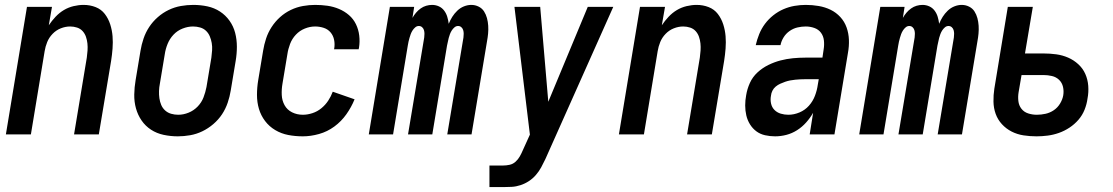

<svg xmlns="http://www.w3.org/2000/svg" viewBox="-20 -548 4540 783"><path d="M4 0 90 -520H192L179 -445Q191 -463 206.5 -479.5Q222 -496 240.5 -507Q259 -518 280 -523Q301 -528 321 -528Q347 -528 370 -519Q393 -510 407.5 -491Q422 -472 429.5 -448.5Q437 -425 439 -400.5Q441 -376 439 -350Q437 -324 433 -299L383 0H282L334 -313Q336 -327 337 -342Q338 -357 336.5 -371Q335 -385 330.5 -398Q326 -411 317 -421Q308 -431 294.5 -435.5Q281 -440 266 -440Q247 -440 228 -432.5Q209 -425 194.5 -410Q180 -395 172.5 -376.5Q165 -358 162 -339L106 0Z M705 8Q676 8 647.5 2Q619 -4 596 -19Q573 -34 557.5 -56.5Q542 -79 534.5 -106Q527 -133 527.5 -162.5Q528 -192 533 -221L553 -341Q557 -366 565.5 -391Q574 -416 588.5 -438Q603 -460 623.5 -478Q644 -496 668 -507.5Q692 -519 717.5 -523.5Q743 -528 768 -528Q798 -528 826 -522Q854 -516 877 -501Q900 -486 916 -463.5Q932 -441 939 -414Q946 -387 946 -357.5Q946 -328 941 -299L921 -179Q917 -154 908.5 -129Q900 -104 885.5 -82Q871 -60 850 -42Q829 -24 805 -12.5Q781 -1 755.5 3.5Q730 8 705 8ZM707 -80Q728 -80 749 -88.5Q770 -97 786 -113.5Q802 -130 810 -151Q818 -172 822 -193L842 -313Q844 -328 845 -343Q846 -358 843.5 -372.5Q841 -387 835.5 -400Q830 -413 820 -422.5Q810 -432 796 -436Q782 -440 767 -440Q746 -440 724.5 -431.5Q703 -423 687.5 -406.5Q672 -390 663.5 -369Q655 -348 652 -327L632 -207Q629 -192 628.5 -177Q628 -162 630 -147.5Q632 -133 637.5 -120Q643 -107 653.5 -97.5Q664 -88 678 -84Q692 -80 707 -80Z M1215 8Q1184 8 1155.5 2.5Q1127 -3 1102.5 -17.5Q1078 -32 1061 -54.5Q1044 -77 1036 -104Q1028 -131 1028 -161Q1028 -191 1033 -221L1053 -341Q1057 -366 1065 -390.5Q1073 -415 1087.5 -437.5Q1102 -460 1122 -478Q1142 -496 1166 -507.5Q1190 -519 1215.5 -523.5Q1241 -528 1265 -528Q1291 -528 1315.5 -524.5Q1340 -521 1362.5 -511.5Q1385 -502 1403 -486.5Q1421 -471 1431.5 -449.5Q1442 -428 1445 -403Q1448 -378 1444 -353Q1443 -351 1443 -349.5Q1443 -348 1443 -347H1342Q1342 -348 1342.5 -348.5Q1343 -349 1343 -350Q1346 -368 1342.5 -385.5Q1339 -403 1328 -416Q1317 -429 1300 -434.5Q1283 -440 1265 -440Q1244 -440 1223 -431.5Q1202 -423 1186.5 -406.5Q1171 -390 1163 -369Q1155 -348 1152 -327L1132 -207Q1128 -184 1129 -161Q1130 -138 1140.5 -119Q1151 -100 1171 -90Q1191 -80 1215 -80Q1234 -80 1254 -86.5Q1274 -93 1290.5 -106.5Q1307 -120 1318.5 -137.5Q1330 -155 1337 -174L1426 -143Q1413 -111 1392.5 -82Q1372 -53 1343.5 -32Q1315 -11 1281 -1.5Q1247 8 1215 8Z M1484 0 1570 -520H1669L1662 -475Q1668 -486 1676.5 -496Q1685 -506 1695.5 -513.5Q1706 -521 1718 -524.5Q1730 -528 1742 -528Q1757 -528 1770 -522Q1783 -516 1791.5 -504.5Q1800 -493 1804 -479.5Q1808 -466 1810 -451Q1816 -466 1824.5 -479.5Q1833 -493 1845 -504.5Q1857 -516 1872 -522Q1887 -528 1902 -528Q1918 -528 1932 -521Q1946 -514 1954 -501.5Q1962 -489 1966 -474Q1970 -459 1971 -443Q1972 -427 1970.5 -411Q1969 -395 1966 -379L1903 0H1804L1870 -395Q1871 -403 1871 -410.5Q1871 -418 1869 -425Q1867 -432 1861.5 -437Q1856 -442 1848 -442Q1840 -442 1833.5 -436.5Q1827 -431 1822.5 -424Q1818 -417 1815 -409Q1812 -401 1810 -393.5Q1808 -386 1806.5 -378Q1805 -370 1803 -362L1743 0H1644L1710 -395Q1711 -403 1711 -410.5Q1711 -418 1709 -425Q1707 -432 1701.5 -437Q1696 -442 1688 -442Q1680 -442 1673.5 -436.5Q1667 -431 1662.5 -424Q1658 -417 1655 -409Q1652 -401 1650 -393.5Q1648 -386 1646 -378Q1644 -370 1643 -362L1583 0Z M1976 215V127H2032Q2045 127 2058.5 124Q2072 121 2082.5 111.5Q2093 102 2100 89.5Q2107 77 2112 65L2141 1L2078 -520H2183L2216 -133L2377 -520H2481L2204 101Q2196 118 2187 134.5Q2178 151 2165.5 165.5Q2153 180 2137 190.5Q2121 201 2103 207Q2085 213 2067 214Q2049 215 2032 215Z M2504 0 2590 -520H2692L2679 -445Q2691 -463 2706.5 -479.5Q2722 -496 2740.5 -507Q2759 -518 2780 -523Q2801 -528 2821 -528Q2847 -528 2870 -519Q2893 -510 2907.5 -491Q2922 -472 2929.5 -448.5Q2937 -425 2939 -400.5Q2941 -376 2939 -350Q2937 -324 2933 -299L2883 0H2782L2834 -313Q2836 -327 2837 -342Q2838 -357 2836.5 -371Q2835 -385 2830.5 -398Q2826 -411 2817 -421Q2808 -431 2794.5 -435.5Q2781 -440 2766 -440Q2747 -440 2728 -432.5Q2709 -425 2694.5 -410Q2680 -395 2672.5 -376.5Q2665 -358 2662 -339L2606 0Z M3141 8Q3120 8 3100 3.5Q3080 -1 3064.5 -12.5Q3049 -24 3038.5 -41Q3028 -58 3023.5 -77.5Q3019 -97 3019 -118Q3019 -139 3023 -160Q3027 -185 3038 -209.5Q3049 -234 3069 -252.5Q3089 -271 3113.5 -283Q3138 -295 3163 -301.5Q3188 -308 3213.5 -310.5Q3239 -313 3265 -313H3334L3339 -347Q3342 -365 3340 -383Q3338 -401 3328 -414.5Q3318 -428 3301 -434Q3284 -440 3266 -440Q3249 -440 3232 -436Q3215 -432 3200 -421.5Q3185 -411 3175.5 -395.5Q3166 -380 3163 -364H3062Q3067 -386 3076 -408.5Q3085 -431 3099.5 -450.5Q3114 -470 3133.5 -485.5Q3153 -501 3175 -510.5Q3197 -520 3220 -524Q3243 -528 3266 -528Q3293 -528 3319 -523.5Q3345 -519 3367.5 -508Q3390 -497 3407 -478.5Q3424 -460 3432.5 -436Q3441 -412 3442 -385.5Q3443 -359 3438 -332L3383 0H3282L3296 -88Q3284 -67 3267.5 -48.5Q3251 -30 3230.5 -17Q3210 -4 3187 2Q3164 8 3141 8ZM3195 -80Q3218 -80 3240.5 -89.5Q3263 -99 3279 -117Q3295 -135 3303.5 -157.5Q3312 -180 3315 -202L3319 -225H3265Q3254 -225 3244 -224.5Q3234 -224 3223.5 -223Q3213 -222 3202.5 -220Q3192 -218 3182 -214.5Q3172 -211 3162 -206.5Q3152 -202 3143.5 -195Q3135 -188 3130 -178Q3125 -168 3124 -157Q3121 -141 3124.5 -125.5Q3128 -110 3138.5 -99.5Q3149 -89 3164 -84.5Q3179 -80 3195 -80Z M3484 0 3570 -520H3669L3662 -475Q3668 -486 3676.5 -496Q3685 -506 3695.5 -513.5Q3706 -521 3718 -524.5Q3730 -528 3742 -528Q3757 -528 3770 -522Q3783 -516 3791.5 -504.5Q3800 -493 3804 -479.5Q3808 -466 3810 -451Q3816 -466 3824.5 -479.5Q3833 -493 3845 -504.5Q3857 -516 3872 -522Q3887 -528 3902 -528Q3918 -528 3932 -521Q3946 -514 3954 -501.5Q3962 -489 3966 -474Q3970 -459 3971 -443Q3972 -427 3970.5 -411Q3969 -395 3966 -379L3903 0H3804L3870 -395Q3871 -403 3871 -410.5Q3871 -418 3869 -425Q3867 -432 3861.5 -437Q3856 -442 3848 -442Q3840 -442 3833.5 -436.5Q3827 -431 3822.5 -424Q3818 -417 3815 -409Q3812 -401 3810 -393.5Q3808 -386 3806.5 -378Q3805 -370 3803 -362L3743 0H3644L3710 -395Q3711 -403 3711 -410.5Q3711 -418 3709 -425Q3707 -432 3701.5 -437Q3696 -442 3688 -442Q3680 -442 3673.5 -436.5Q3667 -431 3662.5 -424Q3658 -417 3655 -409Q3652 -401 3650 -393.5Q3648 -386 3646 -378Q3644 -370 3643 -362L3583 0Z M4207 8Q4180 8 4154 4Q4128 0 4105.5 -11.5Q4083 -23 4066 -41.5Q4049 -60 4040.5 -83.5Q4032 -107 4031.5 -133.5Q4031 -160 4035 -186L4090 -520H4192L4160 -330H4235Q4262 -330 4287.5 -326.5Q4313 -323 4336 -313Q4359 -303 4377.5 -286Q4396 -269 4406 -246.5Q4416 -224 4418 -198Q4420 -172 4415 -146Q4412 -123 4403 -100.5Q4394 -78 4378 -59.5Q4362 -41 4341.5 -27.5Q4321 -14 4298.5 -6Q4276 2 4252.5 5Q4229 8 4207 8ZM4208 -80Q4226 -80 4244 -84Q4262 -88 4277.5 -98.5Q4293 -109 4303 -125.5Q4313 -142 4316 -159Q4319 -177 4315 -194Q4311 -211 4299 -222.5Q4287 -234 4270 -238Q4253 -242 4235 -242H4146L4134 -172Q4131 -154 4133 -136Q4135 -118 4145.5 -104.5Q4156 -91 4173 -85.5Q4190 -80 4208 -80Z"/></svg>

Font: Iosevka SS04 Semibold
Style: Italic
Weight: 600
Italic angle: -9°
Monospace: yes
Designer: Belleve Invis
Foundry: Belleve Invis
Version: Version 19.0.0; ttfautohint (v1.8.4)